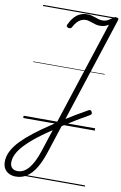

<svg xmlns="http://www.w3.org/2000/svg" viewBox="-243 -1092 1068 1689"><g transform="rotate(10 290.5 -247.5)"><path d="M24 519Q-10 519 -37 505.5Q-64 492 -78.5 467Q-93 442 -93 406Q-93 357 -68 309Q-43 261 2.5 214.5Q48 168 107.5 122Q167 76 236 30Q288 -6 341.5 -40Q395 -74 448.5 -106Q502 -138 553 -166Q563 -172 570 -170.5Q577 -169 583 -158Q589 -147 586.5 -139.5Q584 -132 573 -126Q521 -97 465.5 -63.5Q410 -30 352 8Q294 46 235 87Q175 128 125.5 168Q76 208 40 247Q4 286 -16 325Q-36 364 -36 403Q-36 434 -18 451.5Q0 469 31 469Q87 469 131.5 415.5Q176 362 210 257L600 -939Q585 -929 566 -922.5Q547 -916 523 -916Q503 -916 486 -920.5Q469 -925 453.5 -930.5Q438 -936 423 -940.5Q408 -945 392 -945Q372 -945 353 -936.5Q334 -928 317.5 -910.5Q301 -893 286 -865Q282 -855 275 -851Q268 -847 255 -849Q242 -852 238 -858.5Q234 -865 238 -875Q256 -914 279 -941Q302 -968 331 -982Q360 -996 395 -996Q418 -996 436.5 -991.5Q455 -987 471 -981Q487 -975 503 -970.5Q519 -966 536 -966Q562 -966 582 -976.5Q602 -987 619 -1000Q627 -1007 633.5 -1010.5Q640 -1014 650 -1014Q664 -1014 670 -1008Q676 -1002 672 -992L264 260Q236 346 201 403.5Q166 461 122.5 490Q79 519 24 519ZM0 490H639V500H0ZM0 -20H639V0H0ZM0 -505H639V-500H0ZM0 -1010H639V-1000H0Z"/></g></svg>

Font: Playwrite BE VLG Guides
Style: Regular
Weight: 400
Designer: Veronika Burian, José Scaglione
Foundry: TypeTogether
Version: Version 1.003